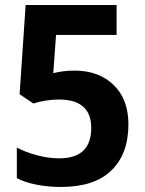

<svg xmlns="http://www.w3.org/2000/svg" viewBox="-20 -734 575 764"><path d="M278 -453Q373 -453 432 -396Q491 -339 491 -239Q491 -122 423.5 -56Q356 10 222 10Q172 10 126 1Q80 -8 47 -25V-147Q80 -129 126 -116.5Q172 -104 216 -104Q343 -104 343 -225Q343 -338 214 -338Q188 -338 160.5 -333.5Q133 -329 113 -322L58 -359L82 -714H444V-595H203L192 -443Q208 -447 229 -450Q250 -453 278 -453Z"/></svg>

Font: Noto Sans Sinhala SemiCondensed
Style: Bold
Weight: 700
Width: 4
Designer: Jelle Bosma - Monotype Design Team
Foundry: Monotype Imaging Inc.
Version: Version 2.006; ttfautohint (v1.8.4.7-5d5b)